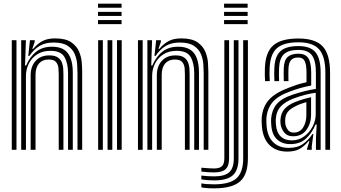

<svg xmlns="http://www.w3.org/2000/svg" viewBox="-20 -820 1869 1051"><path d="M404.2 0V-423.2Q404.2 -442 402.2 -469.5Q400.2 -497 389 -524Q377.8 -551 350.8 -569.1Q323.8 -587.2 273.5 -587.2Q227.5 -587.2 196.5 -568.6Q165.5 -550 141 -514H134.8L144 -600H169.8L170 -591L156.8 -552.5H161.5Q185.2 -580.8 212.4 -595.2Q239.5 -609.8 281.8 -609.8Q339 -609.8 369.6 -588.9Q400.2 -568 412.9 -537.6Q425.5 -507.2 427.6 -477.1Q429.8 -447 429.8 -428.2V0ZM44.5 0V-600H70.2V0ZM96 0V-600H121.8L117 -461.2H123Q144.2 -511 179.2 -537.9Q214.2 -564.8 265.8 -564.2Q325.5 -563.8 352 -528.1Q378.5 -492.5 378.5 -421.5V0H352.5V-418.2Q352.5 -473.5 333 -507.6Q313.5 -541.8 256.2 -541.8Q212.8 -541.8 182.9 -522.2Q153 -502.8 137.5 -471.5Q122 -440.2 122 -405.2V0ZM147.8 0V-407.5Q147.8 -456.5 174.9 -486.6Q202 -516.8 249.8 -516.8Q280 -516.8 296.1 -505.8Q312.2 -494.8 318.8 -478Q325.2 -461.2 326.2 -443.6Q327.2 -426 327.2 -413.2V0H301.5V-411.8Q301.5 -426.8 300 -446.1Q298.5 -465.5 287.2 -479.9Q276 -494.2 246 -494.2Q212.2 -494.2 193.4 -472.4Q174.5 -450.5 174.5 -410.2V0Z M516.5 -777.5V-800H645.5V-777.5ZM516.5 -732.8V-755H645.5V-732.8ZM516.5 -687.8V-710.2H645.5V-687.8ZM620.5 0V-600H646.2V0ZM517.2 0V-600H543V0ZM568.8 0V-600H594.8V0Z M1095 0V-423.2Q1095 -442 1093 -469.5Q1091 -497 1079.8 -524Q1068.5 -551 1041.5 -569.1Q1014.5 -587.2 964.2 -587.2Q918.2 -587.2 887.2 -568.6Q856.2 -550 831.8 -514H825.5L834.8 -600H860.5L860.8 -591L847.5 -552.5H852.2Q876 -580.8 903.1 -595.2Q930.2 -609.8 972.5 -609.8Q1029.8 -609.8 1060.4 -588.9Q1091 -568 1103.6 -537.6Q1116.2 -507.2 1118.4 -477.1Q1120.5 -447 1120.5 -428.2V0ZM735.2 0V-600H761V0ZM786.8 0V-600H812.5L807.8 -461.2H813.8Q835 -511 870 -537.9Q905 -564.8 956.5 -564.2Q1016.2 -563.8 1042.8 -528.1Q1069.2 -492.5 1069.2 -421.5V0H1043.2V-418.2Q1043.2 -473.5 1023.8 -507.6Q1004.2 -541.8 947 -541.8Q903.5 -541.8 873.6 -522.2Q843.8 -502.8 828.2 -471.5Q812.8 -440.2 812.8 -405.2V0ZM838.5 0V-407.5Q838.5 -456.5 865.6 -486.6Q892.8 -516.8 940.5 -516.8Q970.8 -516.8 986.9 -505.8Q1003 -494.8 1009.5 -478Q1016 -461.2 1017 -443.6Q1018 -426 1018 -413.2V0H992.2V-411.8Q992.2 -426.8 990.8 -446.1Q989.2 -465.5 978 -479.9Q966.8 -494.2 936.8 -494.2Q903 -494.2 884.1 -472.4Q865.2 -450.5 865.2 -410.2V0Z M1206.5 -777.5V-800H1335.5V-777.5ZM1206.5 -732.8V-755H1335.5V-732.8ZM1206.5 -687.8V-710.2H1335.5V-687.8ZM1152 211Q1102.2 211 1082.2 205.2V183.8Q1108.8 189 1152 189Q1237.5 189 1274.4 156.1Q1311.2 123.2 1311.2 47V-600H1337V47Q1337 135 1294.1 173Q1251.2 211 1152 211ZM1152 167.5Q1113.8 167.5 1082.2 162.2V141Q1118.5 145.5 1152 145.5Q1209.8 145.5 1234.8 122.8Q1259.8 100 1259.8 47V-600H1285.5V47Q1285.5 111.5 1254.5 139.5Q1223.5 167.5 1152 167.5ZM1152 123.8Q1122 123.8 1082.2 119.2V98Q1127.8 102.2 1152 102.2Q1182 102.2 1195 89.4Q1208 76.5 1208 47V-600H1234V47Q1234 88.2 1215 106Q1196 123.8 1152 123.8Z M1761 0V-421.8Q1761 -511 1726.9 -549.8Q1692.8 -588.5 1613.5 -588.5Q1532 -588.5 1495.5 -555.8Q1459 -523 1456 -447.5Q1455.2 -431 1455.2 -412.5Q1455.2 -394 1456.8 -375.8H1431Q1429.8 -395 1429.5 -411.5Q1429.2 -428 1430 -448.5Q1433.5 -535.2 1476.5 -572.2Q1519.5 -609.2 1613.5 -609.2Q1706.5 -609.2 1746.6 -565.8Q1786.8 -522.2 1786.8 -421.8V0ZM1709.5 0.2V-62L1713.5 -138.8H1707.5Q1686.8 -89.8 1653.6 -60.2Q1620.5 -30.8 1568 -31.2Q1524.5 -31.2 1496.8 -56.8Q1469 -82.2 1465 -133.8Q1464.5 -141.2 1463.9 -151.6Q1463.2 -162 1464 -169.8Q1467.8 -217 1493.4 -248.6Q1519 -280.2 1578.2 -300.5Q1651.8 -325.2 1709.2 -333.2V-421.8Q1709.2 -488.8 1687.2 -517.8Q1665.2 -546.8 1613.5 -546.8Q1559.2 -546.8 1534.4 -523.4Q1509.5 -500 1507.5 -446.2Q1507 -430.5 1506.9 -412.6Q1506.8 -394.8 1507.8 -375.8H1482.2Q1481 -395.8 1481 -413.6Q1481 -431.5 1481.8 -446.8Q1484.2 -511.5 1514.9 -539.6Q1545.5 -567.8 1613.5 -567.8Q1678.8 -567.8 1707 -533.9Q1735.2 -500 1735.2 -421.8V0.2ZM1552 9.8Q1491.8 9.8 1455.4 -25.8Q1419 -61.2 1413.5 -129.5Q1412.8 -140 1412.2 -153.2Q1411.8 -166.5 1412.5 -174.5Q1417.2 -234 1451.4 -272.9Q1485.5 -311.8 1561.2 -340Q1589.2 -350.8 1607.9 -356.9Q1626.5 -363 1657.8 -369.8V-422Q1657.8 -465.5 1648 -485.4Q1638.2 -505.2 1613.5 -505.2Q1585 -505.2 1572.6 -490.4Q1560.2 -475.5 1559 -443Q1558.8 -435 1558.5 -415.9Q1558.2 -396.8 1559 -375.8H1533.5Q1532.5 -400 1532.8 -416.8Q1533 -433.5 1533.2 -445.8Q1535 -491 1555 -508.5Q1575 -526 1613.5 -526Q1652 -526 1667.8 -501.4Q1683.5 -476.8 1683.5 -422V-352Q1649 -345.2 1623 -337.8Q1597 -330.2 1569.8 -320.2Q1501.2 -295.8 1471.9 -260.4Q1442.5 -225 1438.2 -172.5Q1437.8 -163.8 1438.1 -152.5Q1438.5 -141.2 1439.2 -131.5Q1444 -72.2 1475.6 -41.4Q1507.2 -10.5 1560.2 -10.5Q1608.8 -10.5 1639.2 -32.5Q1669.8 -54.5 1689.8 -86H1695.5L1686.5 -19.8V0H1660.8L1660.2 -4L1673.8 -47.5H1669Q1645.2 -19 1619.6 -4.6Q1594 9.8 1552 9.8ZM1577.5 -51.5Q1614.5 -51.5 1644.1 -72.8Q1673.8 -94 1691 -126.9Q1708.2 -159.8 1708.2 -194.8V-312.2Q1652 -305.2 1586.8 -280.8Q1541.5 -263.5 1516.8 -237.2Q1492 -211 1489.5 -165.2Q1489 -157.5 1489.6 -149.8Q1490.2 -142 1490.8 -136Q1494 -95 1516.5 -73.2Q1539 -51.5 1577.5 -51.5ZM1584 -74Q1553.2 -74 1537 -93.4Q1520.8 -112.8 1516.2 -138.2Q1514.5 -152.5 1515 -163Q1517.5 -200.5 1536.9 -222.9Q1556.2 -245.2 1594.5 -261Q1613.8 -268.8 1637.1 -276Q1660.5 -283.2 1682.8 -287.8V-192.5Q1682.8 -143.5 1657.2 -108.8Q1631.8 -74 1584 -74ZM1587.8 -94.2Q1621.5 -94.2 1639.2 -122.1Q1657 -150 1657 -190.2V-261Q1620.2 -250.5 1603 -241.2Q1570 -225.8 1555.9 -208.5Q1541.8 -191.2 1541 -163Q1541 -157.2 1541 -151.8Q1541 -146.2 1542 -140.5Q1545 -124.5 1555.6 -109.4Q1566.2 -94.2 1587.8 -94.2Z"/></svg>

Font: Big Shoulders Inline Display ExtraBold
Style: Regular
Weight: 800
Designer: Patric King
Foundry: XO Type Co
Version: Version 1.000